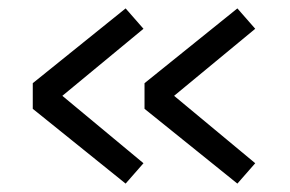

<svg xmlns="http://www.w3.org/2000/svg" viewBox="-20 -522 690 457"><path d="M279 -85 58 -263 94 -322.5 321.5 -133.5ZM58 -263V-324H90V-263ZM94 -265.5 58 -324 279 -502 321.5 -453.5ZM545 -85 324 -263 360 -322.5 587.5 -133.5ZM324 -263V-324H356V-263ZM360 -265.5 324 -324 545 -502 587.5 -453.5Z"/></svg>

Font: Trispace Thin
Style: Regular
Weight: 400
Version: Version 1.210